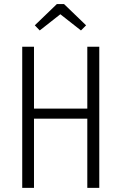

<svg xmlns="http://www.w3.org/2000/svg" viewBox="-20 -912 590 932"><path d="M172.9 -764.2 148.9 -789.1 255.9 -892.1H291L397.9 -789.1L373 -764.2L272.9 -842.8ZM403.8 0V-335.9H145V0H87.9V-685.1H145V-384.8H403.8V-685.1H461.9V0Z"/></svg>

Font: Fira Sans Compressed Light
Style: Regular
Weight: 300
Width: 1
Designer: Carrois Corporate & Edenspiekermann AG
Foundry: Carrois Corporate GbR & Edenspiekermann AG
Version: Version 4.203;PS 004.203;hotconv 1.0.88;makeotf.lib2.5.64775